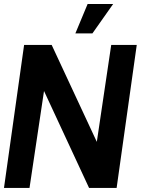

<svg xmlns="http://www.w3.org/2000/svg" viewBox="-30 -920 722 940"><path d="M-10.5 0 88 -700H223L444 -225.5L514.5 -700H639.5L541 0H406L185.5 -474.5L114.5 0ZM339 -756.5 399 -900.5H524L422.5 -756.5Z"/></svg>

Font: Urbanist
Style: Bold Italic
Weight: 700
Italic angle: -8°
Designer: Corey Hu
Foundry: Corey Hu
Version: Version 1.330; ttfautohint (v1.8.4.7-5d5b)